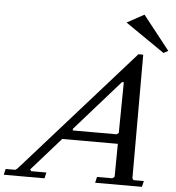

<svg xmlns="http://www.w3.org/2000/svg" viewBox="-133 -1048 1012 1107"><g transform="rotate(5 373.0 -495.0)"><path d="M786.1 -779.8 559.1 -936 658.2 -990.2 813 -793.9ZM79.1 -43.9 85.9 -34.2H173.8L166 0H-69.8L-62 -34.2H-5.9L6.8 -43.9L643.1 -759.8H670.9V-43.9L678.2 -34.2H737.8L730 0H459L466.8 -34.2H555.2L567.9 -43.9L569.8 -234.9H248ZM304.2 -289.1H558.1L569.8 -297.9L573.2 -591.8H563L304.2 -298.8Z"/></g></svg>

Font: Happy Times at the IKOB New Game Plus Edition
Style: Italic
Weight: 400
Italic angle: -16°
Designer: Lucas Le Bihan
Foundry: Lucas Le Bihan
Version: Version 1.000;PS 1.0;hotconv 1.0.88;makeotf.lib2.5.647800